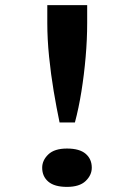

<svg xmlns="http://www.w3.org/2000/svg" viewBox="-20 -720 526 751"><path d="M213 -241Q201 -298 190 -363.5Q179 -429 172 -498Q165 -567 165 -630V-700H321V-630Q321 -566 315 -497Q309 -428 298.5 -362.5Q288 -297 273 -241ZM242 11Q193 11 169 -9.5Q145 -30 145 -64Q145 -93 169 -116Q193 -139 242 -139Q291 -139 315 -118.5Q339 -98 339 -64Q339 -35 315 -12Q291 11 242 11Z"/></svg>

Font: Lexend Tera
Style: Regular
Weight: 400
Designer: Bonnie Shaver-Troup, Thomas Jockin
Foundry: Lexend
Version: Version 1.007